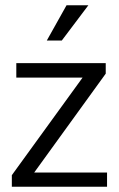

<svg xmlns="http://www.w3.org/2000/svg" viewBox="-20 -710 451 730"><path d="M382 -430 110 -54H387V0H25V-44L294 -415H42V-470H382ZM215 -556H158L233 -690H316Z"/></svg>

Font: Mukta Mahee Light
Style: Regular
Weight: 300
Designer: Shuchita Grover, Noopur Datye, Girish Dalvi, Yashodeep Gholap
Foundry: Ek Type
Version: Version 2.538;PS 1.000;hotconv 16.6.51;makeotf.lib2.5.65220;